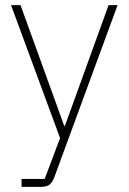

<svg xmlns="http://www.w3.org/2000/svg" viewBox="-20 -528 502 748"><path d="M403 -508H438L190 167Q182 185 171 192.5Q160 200 138 200H64V169H154L214 10L23 -508H60L230 -38H233Z"/></svg>

Font: IBM Plex Sans ExtLt
Style: Regular
Weight: 200
Designer: Mike Abbink, Paul van der Laan, Pieter van Rosmalen
Foundry: Bold Monday
Version: Version 3.005